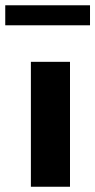

<svg xmlns="http://www.w3.org/2000/svg" viewBox="-60 -711 363 731"><path d="M206.5 -475.6V0H57.6V-475.6ZM282.7 -690.9V-614.7H-40V-690.9Z"/></svg>

Font: Yantramanav Black
Style: Regular
Weight: 900
Version: Version 1.001;PS 1.0;hotconv 1.0.72;makeotf.lib2.5.5900; ttf